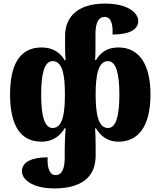

<svg xmlns="http://www.w3.org/2000/svg" viewBox="-20 -794 894 1068"><path d="M282 254C432 254 512 192 512 72V19C512 -17 511 -52 509 -80H514C539 -40 575 -6 639 -6C751 -6 817 -93 817 -269C817 -440 751 -530 639 -530C575 -530 539 -501 514 -460H509C510 -477 511 -496 511 -516V-604C511 -671 530 -700 562 -700C596 -700 609 -663 606 -602C694 -602 749 -626 749 -678C749 -712 707 -774 564 -774C422 -774 342 -709 342 -593V-516C342 -497 344 -478 345 -459H340C316 -499 277 -530 211 -530C97 -530 36 -445 36 -269C36 -91 97 -6 211 -6C277 -6 316 -41 340 -81H345C343 -51 340 -4 340 33V84C340 150 321 180 290 180C255 180 242 140 245 81C157 81 102 107 102 159C102 203 158 254 282 254ZM273 -82C228 -82 209 -148 209 -267C209 -376 224 -454 273 -454C332 -454 341 -363 341 -269C341 -174 332 -82 273 -82ZM581 -82C527 -82 512 -159 512 -269C512 -378 527 -454 581 -454C627 -454 644 -379 644 -269C644 -154 627 -82 581 -82Z"/></svg>

Font: Noto Serif Georgian Condensed Black
Style: Regular
Weight: 900
Width: 3
Designer: Monotype Design Team, Akaki Razmadze
Foundry: Google LLC
Version: Version 2.003